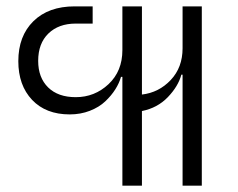

<svg xmlns="http://www.w3.org/2000/svg" viewBox="-20 -589 755 609"><path d="M559.1 -568.8H620.1V0H559.1V-352.1H555.2Q545.4 -315.4 512.5 -281Q479.5 -246.6 430.2 -236.8V0H368.2V-345.2H363.8Q358.4 -325.7 345.9 -305.9Q333.5 -286.1 314 -267.6Q294.4 -249 264.9 -237.5Q235.4 -226.1 201.2 -226.1Q125.5 -226.1 81.8 -272.2Q38.1 -318.4 38.1 -395Q38.1 -474.6 85.9 -521.7Q133.8 -568.8 216.8 -568.8H273.9V-514.2H220.2Q166 -514.2 133.5 -482.7Q101.1 -451.2 101.1 -396Q101.1 -342.8 132.6 -311.8Q164.1 -280.8 220.2 -280.8Q280.3 -280.8 324.2 -322Q368.2 -363.3 368.2 -430.2V-568.8H430.2V-289.1Q483.9 -295.4 521.5 -335.2Q559.1 -375 559.1 -436Z"/></svg>

Font: Anuphan Light
Style: Regular
Weight: 300
Designer: Mike Abbink, Paul van der Laan, Pieter van Rosmalen, Mint Tantisuwanna
Foundry: Bold Monday; Cadson Demak
Version: Version 3.002;hotconv 1.0.109;makeotfexe 2.5.65596